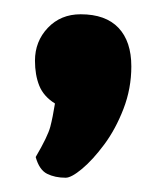

<svg xmlns="http://www.w3.org/2000/svg" viewBox="-20 -153 228 269"><path d="M72 96Q57 96 46 90.5Q35 85 30 67Q47 38 50.5 24.5Q54 11 57 -8Q41 -18 35 -33Q29 -48 29 -68Q29 -95 47 -114Q65 -133 93 -133Q128 -133 146 -114Q164 -95 164 -60Q164 -29 153 -0.5Q142 28 126 49.5Q110 71 95 83.5Q80 96 72 96Z"/></svg>

Font: Yanone Kaffeesatz ExtraLight
Style: Bold
Weight: 700
Version: Version 2.003